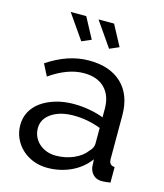

<svg xmlns="http://www.w3.org/2000/svg" viewBox="-111 -814 776 907"><g transform="rotate(15 277.0 -360.0)"><path d="M205 10Q168 10 136 -2.5Q104 -15 80.5 -37Q57 -59 43.5 -88.5Q30 -118 30 -153Q30 -189 46 -218.5Q62 -248 91.5 -269Q121 -290 161.5 -302Q202 -314 250 -314Q288 -314 327 -307Q366 -300 396 -288V-330Q396 -394 360 -430.5Q324 -467 258 -467Q179 -467 92 -406L63 -463Q164 -531 266 -531Q369 -531 426.5 -476Q484 -421 484 -321V-108Q484 -77 512 -76V0Q498 2 489 3Q480 4 470 4Q444 4 428.5 -11.5Q413 -27 410 -49L408 -86Q373 -39 319.5 -14.5Q266 10 205 10ZM228 -56Q275 -56 315.5 -73.5Q356 -91 377 -120Q396 -139 396 -159V-236Q332 -261 263 -261Q197 -261 155.5 -233Q114 -205 114 -160Q114 -138 122.5 -119Q131 -100 146.5 -86Q162 -72 183 -64Q204 -56 228 -56ZM258 -730H334L388 -629L342 -609ZM122 -730H198L252 -629L206 -609Z"/></g></svg>

Font: PTCRaleway Medium
Style: Regular
Weight: 500
Designer: Matt McInerney, Pablo Impallari, Rodrigo Fuenzalida
Foundry: Matt McInerney, Pablo Impallari, Rodrigo Fuenzalida
Version: Version 3.000g; ttfautohint (v1.5) -l 8 -r 28 -G 28 -x 14 -D